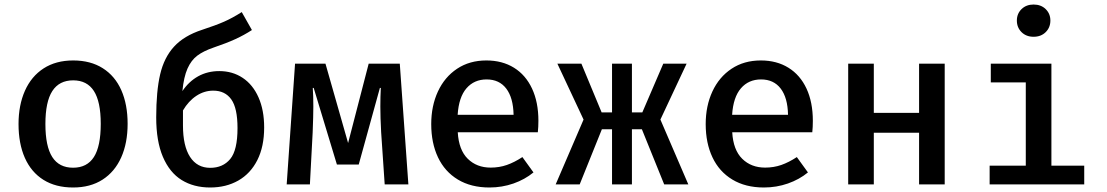

<svg xmlns="http://www.w3.org/2000/svg" viewBox="-20 -827 4963 861"><path d="M552.3 -271.8Q552.3 -185.6 523.6 -121.3Q494.9 -56.9 440 -21.5Q385.1 13.8 307.7 13.8Q229.7 13.8 174.9 -20.5Q120 -54.9 91.5 -119Q63.1 -183.1 63.1 -270.8Q63.1 -355.4 91.8 -420Q120.5 -484.6 175.6 -520.3Q230.8 -555.9 308.2 -555.9Q386.2 -555.9 441 -521Q495.9 -486.2 524.1 -422.3Q552.3 -358.5 552.3 -271.8ZM183.6 -270.8Q183.6 -170.8 214.4 -122.8Q245.1 -74.9 307.7 -74.9Q370.3 -74.9 401 -122.8Q431.8 -170.8 431.8 -271.8Q431.8 -371.3 401 -419Q370.3 -466.7 308.2 -466.7Q245.6 -466.7 214.6 -418.7Q183.6 -370.8 183.6 -270.8Z M1164.6 -255.4Q1164.6 -169.7 1134.1 -109.2Q1103.6 -48.7 1048.7 -17.4Q993.8 13.8 922.6 13.8Q848.7 13.8 794.6 -19.7Q740.5 -53.3 710.5 -123.6Q680.5 -193.8 680.5 -300.5Q680.5 -417.9 698.2 -493.6Q715.9 -569.2 760.5 -617.9Q805.1 -666.7 886.2 -693.3Q948.7 -713.8 985.4 -730Q1022.1 -746.2 1064.1 -772.8L1109.7 -692.3Q1074.9 -669.7 1035.9 -651.8Q996.9 -633.8 937.9 -613.8Q891.8 -597.9 864.6 -577.4Q837.4 -556.9 820.8 -519.5Q804.1 -482.1 797.9 -418.5Q826.7 -461.5 868.7 -484.9Q910.8 -508.2 963.6 -508.2Q1022.6 -508.2 1068.2 -477.9Q1113.8 -447.7 1139.2 -390.5Q1164.6 -333.3 1164.6 -255.4ZM1045.1 -252.8Q1045.1 -342.1 1017.2 -381.3Q989.2 -420.5 936.4 -420.5Q895.9 -420.5 860.5 -397.2Q825.1 -373.8 800.5 -331.8V-264.6Q800.5 -172.3 832.3 -123.3Q864.1 -74.4 922.6 -74.4Q979.5 -74.4 1012.3 -113.8Q1045.1 -153.3 1045.1 -252.8Z M1772.8 -541.5 1811.3 0H1705.1L1689.2 -234.4Q1685.6 -300 1685.6 -349.7Q1685.6 -394.4 1687.7 -432.8H1683.6L1588.7 -89.2H1490.8L1386.7 -432.8H1382.6Q1385.1 -399.5 1385.1 -349.2Q1385.1 -308.2 1382.1 -233.3L1369.7 0H1265.6L1303.1 -541.5H1439.5L1541 -185.6L1633.3 -541.5Z M2032.8 -233.8Q2037.4 -154.4 2077.7 -114.9Q2117.9 -75.4 2180.5 -75.4Q2219 -75.4 2252.8 -87.2Q2286.7 -99 2322.6 -122.6L2372.3 -53.8Q2333.8 -22.1 2282.6 -4.1Q2231.3 13.8 2174.9 13.8Q2092.3 13.8 2033.3 -21.8Q1974.4 -57.4 1944.1 -121.5Q1913.8 -185.6 1913.8 -270.3Q1913.8 -351.8 1943.8 -416.7Q1973.8 -481.5 2029.7 -518.7Q2085.6 -555.9 2161 -555.9Q2232.3 -555.9 2284.9 -523.3Q2337.4 -490.8 2365.9 -429.7Q2394.4 -368.7 2394.4 -285.1Q2394.4 -256.9 2391.8 -233.8ZM2032.3 -312.3H2283.1Q2281.5 -388.7 2250.3 -429.7Q2219 -470.8 2162.1 -470.8Q2106.2 -470.8 2071.8 -431Q2037.4 -391.3 2032.3 -312.3Z M2813.8 0H2724.6V-247.2H2679L2579.5 0H2471.8L2596.9 -290.8L2479.5 -541.5H2587.2L2677.9 -323.1H2724.6V-541.5H2813.8V-323.1H2860.5L2954.4 -541.5H3059L2941.5 -290.8L3066.7 0H2958.5L2858.5 -247.2H2813.8Z M3263.6 -233.8Q3268.2 -154.4 3308.5 -114.9Q3348.7 -75.4 3411.3 -75.4Q3449.7 -75.4 3483.6 -87.2Q3517.4 -99 3553.3 -122.6L3603.1 -53.8Q3564.6 -22.1 3513.3 -4.1Q3462.1 13.8 3405.6 13.8Q3323.1 13.8 3264.1 -21.8Q3205.1 -57.4 3174.9 -121.5Q3144.6 -185.6 3144.6 -270.3Q3144.6 -351.8 3174.6 -416.7Q3204.6 -481.5 3260.5 -518.7Q3316.4 -555.9 3391.8 -555.9Q3463.1 -555.9 3515.6 -523.3Q3568.2 -490.8 3596.7 -429.7Q3625.1 -368.7 3625.1 -285.1Q3625.1 -256.9 3622.6 -233.8ZM3263.1 -312.3H3513.8Q3512.3 -388.7 3481 -429.7Q3449.7 -470.8 3392.8 -470.8Q3336.9 -470.8 3302.6 -431Q3268.2 -391.3 3263.1 -312.3Z M4216.4 0H4101.5V-231.8H3898.5V0H3783.6V-541.5H3898.5V-321H4101.5V-541.5H4216.4Z M4690.3 -734.9Q4690.3 -703.6 4669.2 -682.8Q4648.2 -662.1 4614.9 -662.1Q4582.1 -662.1 4561 -682.8Q4540 -703.6 4540 -734.9Q4540 -765.6 4561 -786.2Q4582.1 -806.7 4614.9 -806.7Q4648.2 -806.7 4669.2 -786.2Q4690.3 -765.6 4690.3 -734.9ZM4423.1 -541.5H4694.9V-84.1H4842.1V0H4417.9V-84.1H4580V-457.4H4423.1Z"/></svg>

Font: Fira Code Fixed Medium
Style: Regular
Weight: 500
Monospace: yes
Designer: Carrois Corporate, Edenspiekermann AG, Nikita Prokopov
Foundry: Carrois Corporate, Edenspiekermann AG, Nikita Prokopov
Version: Version 5.002